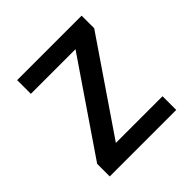

<svg xmlns="http://www.w3.org/2000/svg" viewBox="-143 -621 733 733"><g transform="rotate(-45 223.0 -255.0)"><path d="M43 0V-68L294 -436H53V-510H401V-442L150 -74H402V0Z"/></g></svg>

Font: Saira Semi Condensed
Style: Regular
Weight: 400
Width: 4
Designer: Hector Gatti with collaboration of the Omnibus-Type team
Foundry: Omnibus-Type
Version: Version 1.001; ttfautohint (v1.8)